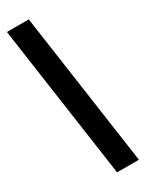

<svg xmlns="http://www.w3.org/2000/svg" viewBox="-189 -730 578 761"><g transform="rotate(-30 100.0 -350.0)"><path d="M200 0H100L0 -700H100Z"/></g></svg>

Font: Millimetre
Style: Regular
Weight: 500
Designer: Jérémy Landes
Version: Version 1.0